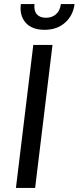

<svg xmlns="http://www.w3.org/2000/svg" viewBox="-20 -920 385 940"><path d="M82 -900H149Q145 -868 160 -850.5Q175 -833 205 -833Q235 -833 254.5 -850.5Q274 -868 278 -900H345Q338 -844 298.5 -809Q259 -774 198 -774Q136 -774 105.5 -809Q75 -844 82 -900ZM143 -700H237L152 0H58Z"/></svg>

Font: Haskoy Medium
Style: Italic
Weight: 500
Designer: Ertekin Erdin
Foundry: Ertekin Erdin
Version: Version 2.000; ttfautohint (v1.8.4.7-5d5b)